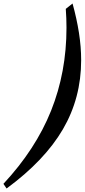

<svg xmlns="http://www.w3.org/2000/svg" viewBox="-68 -858 482 1093"><path d="M345 -838Q369 -751.5 381.5 -671Q394 -590.5 394 -515.5Q394 -300 290 -122Q186 56 -30.5 215L-48.5 188.5Q135 -8.5 222.8 -227.8Q310.5 -447 310.5 -700Q310.5 -726.5 309.5 -753.2Q308.5 -780 306.5 -807.5Z"/></svg>

Font: Libre Caslon Condensed Bold
Style: Italic
Weight: 700
Italic angle: -22.583°
Designer: Pablo Impallari, Rodrigo Fuenzalida, Katja Schimmel, Ertekin Erdin
Foundry: Pablo Impallari, Rodrigo Fuenzalida
Version: Version 2.000; ttfautohint (v1.8.4.7-5d5b);gftools[0.9.33]